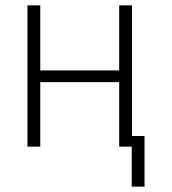

<svg xmlns="http://www.w3.org/2000/svg" viewBox="-20 -550 645 720"><path d="M474 150V0H427V-242H131V0H83V-530H131V-286H427V-530H475V-40H522V150Z"/></svg>

Font: Geist ExtLt
Style: Regular
Weight: 400
Designer: Basement.studio, Andrés Briganti, Mateo Zaragoza
Foundry: Basement.studio, Vercel, Andrés Briganti, Guido Ferreyra, Mateo Zaragoza
Version: Version 1.401